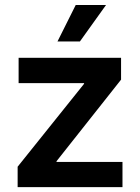

<svg xmlns="http://www.w3.org/2000/svg" viewBox="-20 -766 574 786"><path d="M52.2 0V-83.5L324.2 -422.9V-425.8H56.2V-529.3H475.6V-439.9L211.4 -106V-103H481.4V0ZM215.3 -596.2 290 -745.6H414.1L307.1 -596.2Z"/></svg>

Font: Inter 24pt SemiBold
Style: Regular
Weight: 600
Designer: Rasmus Andersson
Foundry: rsms
Version: Version 4.001;git-66647c0bb